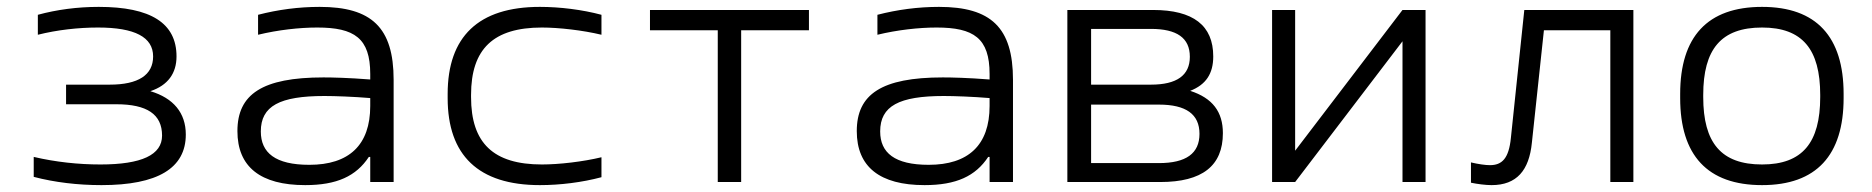

<svg xmlns="http://www.w3.org/2000/svg" viewBox="-20 -529 5440 558"><path d="M299 -283H172V-226H318C407 -226 451 -197 451 -135C451 -79 392 -51 272 -51C208 -51 142 -58 78 -73V-15C139 1 206 9 275 9C438 9 520 -40 520 -138C520 -201 484 -244 417 -264C468 -281 493 -316 493 -365C493 -462 418 -509 267 -509C205 -509 145 -501 90 -486V-428C146 -442 207 -449 265 -449C372 -449 425 -421 425 -365C425 -311 382 -283 299 -283Z M909 -509C848 -509 788 -501 730 -486V-428C788 -442 850 -449 902 -449C1010 -449 1056 -418 1056 -314V-298C992 -303 945 -304 920 -304C742 -304 670 -255 670 -148C670 -44 737 9 867 9C959 9 1015 -17 1052 -73H1056V0H1124V-297C1124 -449 1060 -509 909 -509ZM738 -147C738 -221 793 -250 923 -250C954 -250 1008 -248 1056 -244V-221C1056 -107 994 -50 879 -50C780 -50 738 -85 738 -147Z M1281 -256V-244C1281 -78 1370 9 1549 9C1608 9 1672 1 1728 -14V-72C1674 -59 1605 -51 1555 -51C1414 -51 1349 -113 1349 -247V-253C1349 -387 1414 -449 1555 -449C1604 -449 1674 -441 1728 -428V-486C1672 -501 1607 -509 1549 -509C1370 -509 1281 -422 1281 -256Z M2066 0H2134V-441H2331V-500H1869V-441H2066Z M2709 -509C2648 -509 2588 -501 2530 -486V-428C2588 -442 2650 -449 2702 -449C2810 -449 2856 -418 2856 -314V-298C2792 -303 2745 -304 2720 -304C2542 -304 2470 -255 2470 -148C2470 -44 2537 9 2667 9C2759 9 2815 -17 2852 -73H2856V0H2924V-297C2924 -449 2860 -509 2709 -509ZM2538 -147C2538 -221 2593 -250 2723 -250C2754 -250 2808 -248 2856 -244V-221C2856 -107 2794 -50 2679 -50C2580 -50 2538 -85 2538 -147Z M3082 0H3352C3474 0 3534 -47 3534 -142C3534 -204 3504 -244 3439 -265C3485 -283 3506 -315 3506 -365C3506 -455 3448 -500 3331 -500H3082ZM3151 -55V-225H3348C3427 -225 3466 -197 3466 -140C3466 -83 3427 -55 3348 -55ZM3151 -283V-445H3325C3400 -445 3438 -419 3438 -364C3438 -310 3400 -283 3325 -283Z M3677 0H3744L4056 -409V0H4123V-500H4056L3744 -91V-500H3677Z M4432 -114 4467 -441H4660V0H4727V-500H4410L4371 -128C4365 -68 4345 -49 4310 -49C4297 -49 4276 -52 4255 -57V2C4274 6 4298 9 4315 9C4388 9 4424 -34 4432 -114Z M4863 -256V-244C4863 -78 4942 9 5101 9C5259 9 5338 -78 5338 -244V-256C5338 -422 5259 -509 5101 -509C4942 -509 4863 -422 4863 -256ZM4930 -247V-253C4930 -386 4982 -449 5101 -449C5218 -449 5270 -386 5270 -253V-247C5270 -114 5218 -51 5101 -51C4982 -51 4930 -114 4930 -247Z"/></svg>

Font: LT Wave Mono Light
Style: Regular
Weight: 300
Designer: Daniel Lyons
Version: Version 2.5 (Glyphs App)